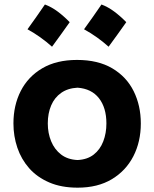

<svg xmlns="http://www.w3.org/2000/svg" viewBox="-20 -839 700 873"><path d="M332.5 -111.4Q287.7 -113.4 257.7 -136.5Q227.7 -159.6 212.5 -196.8Q197.3 -233.9 197.3 -277.7Q197.3 -323.6 212.6 -359.5Q227.8 -395.4 258.1 -416.7Q288.3 -438 332.5 -440.3Q396 -435.7 429.9 -392.5Q463.8 -349.3 463.8 -277.7Q463.8 -233.1 449.4 -195.9Q435.1 -158.8 406 -136.1Q376.8 -113.4 332.5 -111.4ZM333.3 14.3Q424.4 14.3 488.5 -24.2Q552.5 -62.6 586.4 -128.6Q620.3 -194.7 620.3 -277.7Q620.3 -358.9 587.8 -424.4Q555.3 -489.9 490.7 -528.2Q426.1 -566.5 330.1 -566.5Q236.8 -566.5 172.4 -528.7Q107.9 -490.8 74.5 -425.6Q41.1 -360.3 41.1 -277.7Q41.1 -219.9 58.9 -167.4Q76.7 -114.9 112.7 -74Q148.8 -33.2 203.8 -9.5Q258.7 14.3 333.3 14.3ZM441.4 -818.6Q422.1 -790.4 402.5 -762.4Q383 -734.4 362.1 -705.9Q393.6 -688.6 421.4 -668.6Q449.2 -648.7 473.8 -626.6Q494.8 -655.1 514.8 -683Q534.7 -710.8 554.1 -738.2Q527.7 -765.3 499.5 -786.4Q471.4 -807.4 441.4 -818.6ZM184.2 -818.6Q164.9 -790.4 145.3 -762.4Q125.8 -734.4 105 -705.9Q136.4 -688.6 164.2 -668.6Q192 -648.7 216.6 -626.6Q237.7 -655.1 257.6 -683Q277.6 -710.8 296.9 -738.2Q270.5 -765.3 242.4 -786.4Q214.2 -807.4 184.2 -818.6Z"/></svg>

Font: Pinar-VF
Style: Regular
Weight: 300
Designer: Amin Abedi
Version: Version 3.0